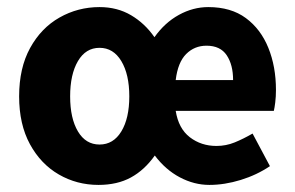

<svg xmlns="http://www.w3.org/2000/svg" viewBox="-20 -511 834 542"><path d="M258 11Q197 11 146 -18.5Q95 -48 64.5 -104Q34 -160 34 -239Q34 -319 65 -375.5Q96 -432 148 -461.5Q200 -491 261 -491Q311 -491 350 -468Q389 -445 416 -406Q445 -447 485 -469Q525 -491 568 -491Q632 -491 674 -460Q716 -429 737.5 -376Q759 -323 759 -257Q759 -238 757 -222Q755 -206 753 -198H476Q484 -148 516 -123.5Q548 -99 591 -99Q618 -99 642.5 -109Q667 -119 693 -134L742 -42Q705 -17 659.5 -3Q614 11 571 11Q528 11 487.5 -10.5Q447 -32 417 -72Q388 -31 349.5 -10Q311 11 258 11ZM261 -103Q300 -103 322.5 -140Q345 -177 345 -239Q345 -301 322.5 -338.5Q300 -376 261 -376Q222 -376 200 -338.5Q178 -301 178 -239Q178 -177 200 -140Q222 -103 261 -103ZM476 -285H638Q638 -328 620 -355Q602 -382 563 -382Q529 -382 505.5 -358.5Q482 -335 476 -285Z"/></svg>

Font: Narnoor ExtraBold
Style: Regular
Weight: 800
Designer: S. Sridhar Murthy
Foundry: SIL International
Version: Version 3.000